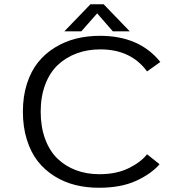

<svg xmlns="http://www.w3.org/2000/svg" viewBox="-20 -875 890 906"><path d="M592.5 -727H512.5L438.5 -812L363.5 -727H283.5L407 -855H469ZM446.5 11Q387.5 11 334.8 -2.2Q282 -15.5 236.5 -44Q191 -72.5 158.2 -114.2Q125.5 -156 106.8 -215.8Q88 -275.5 88 -348Q88 -420.5 107.2 -480.2Q126.5 -540 160 -581.5Q193.5 -623 239.8 -651.2Q286 -679.5 339.2 -692.8Q392.5 -706 451.5 -706Q638 -706 736.5 -582.5L674 -538Q598 -642 453 -642Q393 -642 342.2 -623.2Q291.5 -604.5 253.2 -568.8Q215 -533 193.5 -476.2Q172 -419.5 172 -348Q172 -276 193 -219.2Q214 -162.5 251.2 -126.5Q288.5 -90.5 338.8 -71.8Q389 -53 449 -53Q529 -53 586.5 -81Q644 -109 674 -147L733 -100Q693 -54 621.8 -21.5Q550.5 11 446.5 11Z"/></svg>

Font: League Mono Wide Light
Style: Regular
Weight: 300
Width: 8
Designer: Tyler Finck
Foundry: The League of Moveable Type / Tyler Finck
Version: Version 2.210